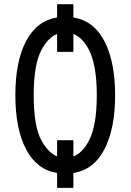

<svg xmlns="http://www.w3.org/2000/svg" viewBox="-20 -823 626 921"><path d="M253.9 -150.4H332V-72.3Q375.5 -89.4 406.2 -147.5Q444.3 -219.2 444.3 -366.2Q444.3 -511.7 406.2 -585Q375.5 -643.1 332 -660.2V-574.2H253.9V-660.2Q210.9 -642.6 179.7 -585Q141.6 -514.6 141.6 -366.2Q141.6 -214.8 179.7 -147.5Q211.9 -90.3 253.9 -72.8ZM253.9 -802.7H332V-739.3Q429.7 -723.6 480.5 -626.5Q532.2 -527.3 532.2 -366.2Q532.2 -205.1 480.5 -106Q429.7 -8.8 332 6.8V78.1H253.9V6.8Q157.2 -8.8 105.5 -106Q53.7 -203.6 53.7 -366.2Q53.7 -529.3 105.5 -626.5Q157.2 -723.6 253.9 -739.3Z"/></svg>

Font: Consola Mono
Style: Book
Weight: 400
Monospace: yes
Version: Version 2.001